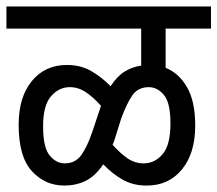

<svg xmlns="http://www.w3.org/2000/svg" viewBox="-20 -642 676 597"><path d="M0 -553V-622H636V-553H495V-431Q536 -415 561.5 -371Q587 -327 587 -251Q587 -166 546 -115.5Q505 -65 436 -65Q394 -65 362 -83Q330 -101 301 -131Q276 -94 246 -79.5Q216 -65 180 -65Q120 -65 79 -110Q38 -155 38 -254Q38 -340 79 -390Q120 -440 188 -440Q230 -440 262 -422Q294 -404 324 -374Q344 -405 367.5 -419.5Q391 -434 419 -438V-553ZM337 -210Q334 -200 330 -192Q355 -164 377.5 -149Q400 -134 427 -134Q461 -134 485.5 -162.5Q510 -191 510 -258Q510 -323 489.5 -347Q469 -371 443 -371Q409 -371 391.5 -345.5Q374 -320 357 -274ZM114 -250Q114 -183 134.5 -158.5Q155 -134 181 -134Q214 -134 232.5 -159.5Q251 -185 267 -232L288 -295Q291 -304 294 -313Q269 -341 246 -356Q223 -371 197 -371Q163 -371 138.5 -342.5Q114 -314 114 -250Z"/></svg>

Font: Noto Sans Devanagari Condensed
Style: Regular
Weight: 400
Width: 3
Designer: Jelle Bosma - Monotype Design Team
Foundry: Monotype Imaging Inc.
Version: Version 2.004; ttfautohint (v1.8.4.7-5d5b)